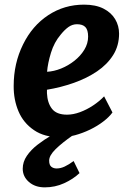

<svg xmlns="http://www.w3.org/2000/svg" viewBox="-20 -584 565 828"><path d="M241 8Q171.5 8 127 -22.5Q81 -53.5 59.8 -103.8Q38.5 -154 39 -213.5Q39 -311 79.5 -392.5Q119 -473 188 -518.5Q257 -564 342.5 -564Q392.5 -564 426 -547Q459.5 -530 476.5 -501.5Q493.5 -473 493.5 -439Q493.5 -387 468 -346.5Q442.5 -306 398.5 -276.2Q354.5 -246.5 298.8 -226.8Q243 -207 182.5 -197Q182.5 -193 182.5 -189.2Q182.5 -185.5 182.5 -182Q184.5 -140 204.2 -114.8Q224 -89.5 269 -89.5Q295.5 -89.5 324.8 -100.2Q354 -111 381.2 -129Q408.5 -147 429 -168.5L465 -99Q450.5 -79 425.2 -59.8Q400 -40.5 368.5 -25.2Q337 -10 304 -1Q271 8 241 8ZM183 -274.5Q212.5 -276 243.5 -288.5Q274.5 -301 301 -322Q327.5 -343 343.8 -369.8Q360 -396.5 360 -426Q360 -455 348.2 -467.2Q336.5 -479.5 312 -479.5Q292 -479.5 275.2 -467.5Q258.5 -455.5 242 -435Q213.5 -401.5 199.8 -356.5Q186 -311.5 183 -274.5ZM173 224Q131.5 224 104.8 200.8Q78 177.5 78 143.5Q78 114 95.8 88Q113.5 62 142 40Q170.5 18 201.5 0L249.5 -27.5L293.5 0Q247.5 32 219.8 59.2Q192 86.5 192 108.5Q192 127.5 201.2 135Q210.5 142.5 224 142.5Q241.5 142.5 259 134.2Q276.5 126 297.5 110.5L323 162.5Q295.5 188.5 256.5 206.2Q217.5 224 173 224Z"/></svg>

Font: Merriweather Sans SemiBold
Style: Italic
Weight: 600
Italic angle: -7.5°
Designer: Eben Sorkin
Foundry: Eben Sorkin
Version: Version 2.001